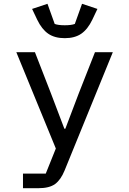

<svg xmlns="http://www.w3.org/2000/svg" viewBox="-20 -791 680 1011"><path d="M480 -516H574L320 107Q300 156 270 178Q240 200 182 200H101V123H221L274 -9L66 -516H164L248 -300L319 -113H324L395 -300ZM176 -687 149 -744 230 -771 268 -665Q286 -658 321 -658Q356 -658 374 -665L412 -771L493 -744L466 -687Q442 -637 408 -613.5Q374 -590 321 -590Q268 -590 234 -613.5Q200 -637 176 -687Z"/></svg>

Font: Writer
Style: Regular
Weight: 400
Monospace: yes
Designer: Mike Abbink, Paul van der Laan, Pieter van Rosmalen
Foundry: Bold Monday
Version: Version 2.001 2020